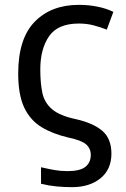

<svg xmlns="http://www.w3.org/2000/svg" viewBox="-20 -566 520 791"><path d="M277 205Q244 205 212.5 202Q181 199 149 191V123Q179 130 204.5 134.5Q230 139 258 139Q309 139 331.5 121.5Q354 104 354 72Q354 46 335 29Q316 12 263 1Q198 -14 151.5 -42Q105 -70 80 -122.5Q55 -175 55 -263Q55 -407 123 -476.5Q191 -546 305 -546Q345 -546 382 -538.5Q419 -531 447 -517L420 -444Q394 -454 366 -461.5Q338 -469 305 -469Q218 -469 182 -416.5Q146 -364 146 -280Q146 -224 154.5 -183.5Q163 -143 194.5 -116Q226 -89 293 -75Q364 -59 401.5 -27Q439 5 439 67Q439 132 394 168.5Q349 205 277 205Z"/></svg>

Font: Noto Sans Historical
Style: Regular
Weight: 400
Designer: Monotype Design Team
Foundry: Monotype Imaging Inc.
Version: Version 2.013; ttfautohint (v1.8.4.7-5d5b)